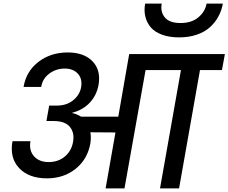

<svg xmlns="http://www.w3.org/2000/svg" viewBox="-20 -1038 1259 1058"><path d="M292 -456.1Q347.2 -456.1 383.1 -485.4Q418.9 -514.6 426.8 -556.2Q435.1 -603.5 409.2 -631.8Q383.3 -660.2 336.9 -660.2Q288.6 -660.2 251.5 -632.3Q214.4 -604.5 207 -559.1H109.9Q124.5 -645.5 192.1 -697.3Q259.8 -749 353 -749Q442.9 -749 490 -700Q537.1 -650.9 522.9 -569.8Q512.7 -513.2 475.3 -472.9Q438 -432.6 378.9 -417L377.9 -415Q402.8 -410.2 426.8 -395H631.8L691.9 -740.2H1219.2L1203.1 -651.9H1082L966.8 0H861.8L977.1 -651.9H782.2L666 0H562L616.2 -308.1L478 -309.1Q482.9 -283.7 478 -248Q462.4 -160.2 396.7 -107.7Q331.1 -55.2 238.8 -55.2Q138.7 -55.2 85.4 -111.8Q32.2 -168.5 48.8 -259.8H147.9Q138.7 -210 167 -177.5Q195.3 -145 248 -145Q301.3 -145 337.9 -176Q374.5 -207 382.8 -257.8Q387.7 -286.6 380.9 -309.1H379.9V-312Q359.9 -371.1 276.9 -371.1H235.8L251 -456.1ZM779.8 -1018.1H871.1Q862.8 -973.1 888.2 -942.1Q913.6 -911.1 975.1 -911.1Q1035.6 -911.1 1073 -942.4Q1110.4 -973.6 1118.2 -1018.1H1208Q1201.2 -979.5 1183.3 -946.8Q1165.5 -914.1 1136.7 -887.9Q1107.9 -861.8 1064.5 -846.9Q1021 -832 966.8 -832Q912.6 -832 872.6 -846.9Q832.5 -861.8 810.5 -887.7Q788.6 -913.6 780.8 -946.8Q772.9 -980 779.8 -1018.1Z"/></svg>

Font: Poppins Medium
Style: Italic
Weight: 500
Italic angle: -10°
Designer: Ninad Kale (Devanagari), Jonny Pinhorn (Latin)
Foundry: Indian Type Foundry
Version: Version 3.200;PS 1.000;hotconv 16.6.54;makeotf.lib2.5.65590